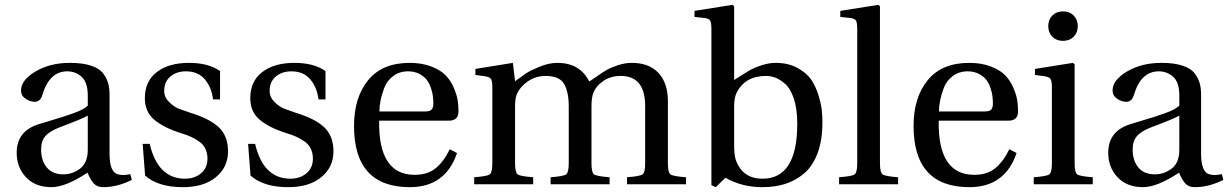

<svg xmlns="http://www.w3.org/2000/svg" viewBox="-20 -762 5079 794"><path d="M49 -130Q49 -221 142 -249Q157 -254 189.5 -263.5Q222 -273 240.5 -279Q259 -285 283 -293.5Q307 -302 321.5 -310Q336 -318 343 -325V-367Q343 -421 318 -444Q293 -467 258 -467Q184 -467 155 -369Q147 -341 123 -341Q105 -341 86 -353.5Q67 -366 67 -388Q67 -431 127 -466.5Q187 -502 269 -502Q323 -502 358 -490Q393 -478 408 -456.5Q423 -435 428 -415.5Q433 -396 433 -369V-127Q433 -49 468 -41Q489 -35 519 -42L525 -18Q465 12 407 12Q382 12 368 -3Q354 -18 342 -48Q251 12 193 12Q126 12 87.5 -29Q49 -70 49 -130ZM150 -144Q150 -98 173.5 -69.5Q197 -41 242 -41Q280 -41 311.5 -65Q343 -89 343 -143V-284Q324 -272 228 -236Q186 -220 168 -199.5Q150 -179 150 -144Z M570 -167H599Q633 -23 745 -23Q785 -23 811.5 -45.5Q838 -68 838 -106Q838 -130 828.5 -148.5Q819 -167 800.5 -179Q782 -191 767 -197.5Q752 -204 730 -211Q659 -233 619 -266Q579 -299 579 -356Q579 -426 628.5 -464Q678 -502 761 -502Q843 -502 890 -468V-351H861Q855 -401 827 -434Q799 -467 749 -467Q710 -467 684.5 -445.5Q659 -424 659 -386Q659 -360 679.5 -340Q700 -320 718 -313Q736 -306 766 -296Q848 -271 885.5 -235Q923 -199 923 -136Q923 -71 873 -29.5Q823 12 736 12Q634 12 580 -36Z M1006 -167H1035Q1069 -23 1181 -23Q1221 -23 1247.5 -45.5Q1274 -68 1274 -106Q1274 -130 1264.5 -148.5Q1255 -167 1236.5 -179Q1218 -191 1203 -197.5Q1188 -204 1166 -211Q1095 -233 1055 -266Q1015 -299 1015 -356Q1015 -426 1064.5 -464Q1114 -502 1197 -502Q1279 -502 1326 -468V-351H1297Q1291 -401 1263 -434Q1235 -467 1185 -467Q1146 -467 1120.5 -445.5Q1095 -424 1095 -386Q1095 -360 1115.5 -340Q1136 -320 1154 -313Q1172 -306 1202 -296Q1284 -271 1321.5 -235Q1359 -199 1359 -136Q1359 -71 1309 -29.5Q1259 12 1172 12Q1070 12 1016 -36Z M1444 -241Q1444 -359 1502.5 -430.5Q1561 -502 1674 -502Q1726 -502 1765 -486.5Q1804 -471 1824.5 -449Q1845 -427 1857.5 -397Q1870 -367 1873 -345Q1876 -323 1876 -301Q1876 -263 1836 -263H1548Q1544 -39 1695 -39Q1749 -39 1782.5 -67Q1816 -95 1840 -145L1870 -129Q1822 12 1675 12Q1444 12 1444 -241ZM1549 -301H1738Q1758 -301 1765 -309Q1772 -317 1772 -333Q1772 -347 1770.5 -362Q1769 -377 1762.5 -397Q1756 -417 1745 -431.5Q1734 -446 1714 -456.5Q1694 -467 1668 -467Q1632 -467 1606 -447.5Q1580 -428 1569 -398.5Q1558 -369 1553.5 -345Q1549 -321 1549 -301Z M1941 0V-29Q1995 -33 2005.5 -41Q2016 -49 2016 -87V-402Q2016 -428 2010 -436Q2004 -444 1984 -447L1946 -452V-477L2101 -502L2110 -426Q2140 -448 2156 -459Q2172 -470 2211 -486Q2250 -502 2285 -502Q2378 -502 2417 -425Q2421 -427 2446.5 -445Q2472 -463 2488.5 -472.5Q2505 -482 2534.5 -492Q2564 -502 2593 -502Q2664 -502 2703 -460.5Q2742 -419 2742 -343V-87Q2742 -49 2752.5 -41Q2763 -33 2817 -29V0H2573V-29Q2627 -33 2637.5 -41Q2648 -49 2648 -87V-323Q2648 -448 2547 -448Q2506 -448 2475.5 -427.5Q2445 -407 2433 -376Q2426 -357 2426 -321V-87Q2426 -49 2436.5 -41Q2447 -33 2501 -29V0H2257V-29Q2311 -33 2321.5 -41Q2332 -49 2332 -87V-323Q2332 -381 2313 -414.5Q2294 -448 2236 -448Q2197 -448 2165 -427Q2133 -406 2118 -374Q2110 -358 2110 -321V-87Q2110 -49 2120.5 -41Q2131 -33 2185 -29V0Z M2852 -692V-717L3009 -742L3016 -736V-431Q3019 -433 3046.5 -450.5Q3074 -468 3089 -476Q3104 -484 3132.5 -493Q3161 -502 3188 -502Q3239 -502 3277 -481.5Q3315 -461 3334 -433.5Q3353 -406 3364.5 -368.5Q3376 -331 3378.5 -306Q3381 -281 3381 -256Q3381 -182 3361 -128.5Q3341 -75 3305.5 -45Q3270 -15 3227.5 -1.5Q3185 12 3132 12Q3048 12 2980 -27L2940 12L2922 4V-642Q2922 -670 2916 -678Q2910 -686 2890 -688ZM3016 -163Q3016 -121 3023 -100Q3051 -23 3133 -23Q3277 -23 3277 -250Q3277 -311 3263 -353.5Q3249 -396 3227 -415Q3205 -434 3186 -441Q3167 -448 3148 -448Q3061 -448 3026 -378Q3016 -358 3016 -321Z M3450 0V-29Q3504 -33 3514.5 -41Q3525 -49 3525 -87V-642Q3525 -670 3519 -678Q3513 -686 3493 -688L3455 -692V-717L3612 -742L3619 -736V-87Q3619 -49 3629.5 -41Q3640 -33 3694 -29V0Z M3758 -241Q3758 -359 3816.5 -430.5Q3875 -502 3988 -502Q4040 -502 4079 -486.5Q4118 -471 4138.5 -449Q4159 -427 4171.5 -397Q4184 -367 4187 -345Q4190 -323 4190 -301Q4190 -263 4150 -263H3862Q3858 -39 4009 -39Q4063 -39 4096.5 -67Q4130 -95 4154 -145L4184 -129Q4136 12 3989 12Q3758 12 3758 -241ZM3863 -301H4052Q4072 -301 4079 -309Q4086 -317 4086 -333Q4086 -347 4084.5 -362Q4083 -377 4076.5 -397Q4070 -417 4059 -431.5Q4048 -446 4028 -456.5Q4008 -467 3982 -467Q3946 -467 3920 -447.5Q3894 -428 3883 -398.5Q3872 -369 3867.5 -345Q3863 -321 3863 -301Z M4332 -610Q4315 -627 4315 -654Q4315 -681 4332 -698Q4349 -715 4376 -715Q4403 -715 4420 -698Q4437 -681 4437 -654Q4437 -627 4420 -610Q4403 -593 4376 -593Q4349 -593 4332 -610ZM4255 0V-29Q4309 -33 4319.5 -41Q4330 -49 4330 -87V-402Q4330 -428 4324 -436Q4318 -444 4298 -447L4260 -452V-477L4417 -502L4424 -496V-87Q4424 -49 4434.5 -41Q4445 -33 4499 -29V0Z M4563 -130Q4563 -221 4656 -249Q4671 -254 4703.5 -263.5Q4736 -273 4754.5 -279Q4773 -285 4797 -293.5Q4821 -302 4835.5 -310Q4850 -318 4857 -325V-367Q4857 -421 4832 -444Q4807 -467 4772 -467Q4698 -467 4669 -369Q4661 -341 4637 -341Q4619 -341 4600 -353.5Q4581 -366 4581 -388Q4581 -431 4641 -466.5Q4701 -502 4783 -502Q4837 -502 4872 -490Q4907 -478 4922 -456.5Q4937 -435 4942 -415.5Q4947 -396 4947 -369V-127Q4947 -49 4982 -41Q5003 -35 5033 -42L5039 -18Q4979 12 4921 12Q4896 12 4882 -3Q4868 -18 4856 -48Q4765 12 4707 12Q4640 12 4601.5 -29Q4563 -70 4563 -130ZM4664 -144Q4664 -98 4687.5 -69.5Q4711 -41 4756 -41Q4794 -41 4825.5 -65Q4857 -89 4857 -143V-284Q4838 -272 4742 -236Q4700 -220 4682 -199.5Q4664 -179 4664 -144Z"/></svg>

Font: Linguistics Pro
Style: Regular
Weight: 400
Designer: Stefan Peev, Context Ltd
Foundry: Stefan Peev, Context Ltd
Version: Version 001.000